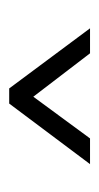

<svg xmlns="http://www.w3.org/2000/svg" viewBox="85 -804 223 434"><g transform="rotate(-90 197.0 -586.5)"><path d="M43.5 -495 180.4 -677.7H214.6L350.5 -495H294L195.9 -623.2L101.6 -495Z"/></g></svg>

Font: Alumni Sans SC Thin
Style: Regular
Weight: 100
Designer: Robert E. Leuschke
Foundry: Robert E. Leuschke
Version: Version 1.018